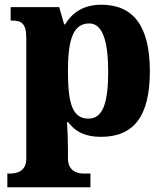

<svg xmlns="http://www.w3.org/2000/svg" viewBox="-20 -566 698 811"><path d="M11 225H362V167H333C310 167 267 159 267 103V60C267 23 265 -16 263 -50H268C297 -11 338 12 406 12C543 12 613 -72 613 -265C613 -459 541 -546 408 -546C331 -546 284 -511 255 -463H251L230 -536H25V-479H32C67 -479 91 -470 91 -407V105C91 160 47 167 24 167H11ZM354 -65C286 -65 267 -128 267 -265C267 -392 286 -467 357 -467C413 -467 437 -393 437 -263C437 -128 413 -65 354 -65Z"/></svg>

Font: Noto Serif Malayalam ExtraBold
Style: Regular
Weight: 800
Designer: Indian type Foundry, Jelle Bosma, Monotype Design Team
Foundry: Monotype Imaging Inc.
Version: Version 2.104